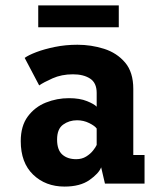

<svg xmlns="http://www.w3.org/2000/svg" viewBox="-20 -677 590 708"><path d="M218 11Q148 11 102.2 -33Q56.5 -77 56.5 -156.5Q56.5 -212.5 82.5 -247.5Q108.5 -282.5 149.2 -298.8Q190 -315 234 -315Q274 -315 301 -304Q328 -293 336.5 -283.5V-334.5Q336.5 -371.5 312.2 -387.2Q288 -403 249 -403Q207 -403 173.5 -388Q140 -373 124.5 -362L71 -463.5Q84.5 -473.5 114 -484.8Q143.5 -496 182.8 -504Q222 -512 265.5 -512Q316.5 -512 363.8 -497Q411 -482 441.2 -446.5Q471.5 -411 471.5 -349V-105.5H513V0H367L353 -60Q344.5 -37.5 310 -13.2Q275.5 11 218 11ZM261 -90Q282 -90 297.8 -99.8Q313.5 -109.5 323.2 -122Q333 -134.5 336.5 -142.5V-203Q329.5 -213 308.8 -223.2Q288 -233.5 264 -233.5Q235 -233.5 212.8 -217.5Q190.5 -201.5 190.5 -162.5Q190.5 -124 209.8 -107Q229 -90 261 -90ZM121 -576.5V-657H418V-576.5Z"/></svg>

Font: Trispace SemiCondensed SemiBold
Style: Regular
Weight: 600
Width: 4
Designer: Tyler Finck
Foundry: Etcetera Type Company
Version: Version 1.210; ttfautohint (v1.8.3)